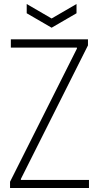

<svg xmlns="http://www.w3.org/2000/svg" viewBox="-20 -936 493 956"><path d="M113 -916 237 -844 361 -916V-870L237 -798L113 -870ZM30 -31 363 -694V-699H34V-740H418V-710L84 -45V-40H423V0H30Z"/></svg>

Font: Encode Sans Compressed
Style: ExtraLight
Weight: 200
Designer: Pablo Impallari, Andres Torresi
Foundry: Pablo Impallari, Andres Torresi
Version: Version 1.000; ttfautohint (v1.00) -l 8 -r 50 -G 200 -x 14 -